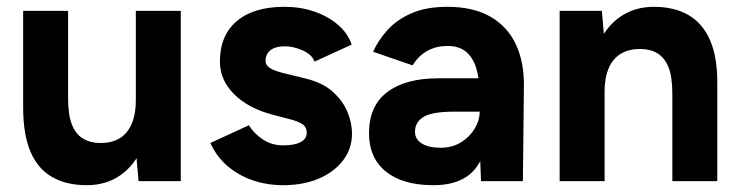

<svg xmlns="http://www.w3.org/2000/svg" viewBox="-20 -532 2175 564"><path d="M387 0 379 -92V-500H511V0ZM48 -244V-500H180V-244ZM180 -244Q180 -194 191.5 -165.5Q203 -137 224.5 -124.5Q246 -112 273 -112Q325 -111 352 -143.5Q379 -176 379 -238H424Q424 -158 400 -102.5Q376 -47 334 -17.5Q292 12 235 12Q175 12 133 -12Q91 -36 69.5 -86.5Q48 -137 48 -217V-244Z M812 12Q764 12 722 -2.5Q680 -17 648 -44.5Q616 -72 598 -112L711 -164Q726 -140 752 -122.5Q778 -105 812 -105Q845 -105 863 -114.5Q881 -124 881 -142Q881 -160 866.5 -168.5Q852 -177 827 -183L781 -195Q709 -214 667.5 -255.5Q626 -297 626 -351Q626 -428 675.5 -470Q725 -512 816 -512Q863 -512 903.5 -498Q944 -484 973 -459Q1002 -434 1013 -401L904 -351Q897 -371 870 -383.5Q843 -396 816 -396Q789 -396 774.5 -384.5Q760 -373 760 -353Q760 -340 774 -331.5Q788 -323 814 -317L879 -301Q928 -289 957.5 -262.5Q987 -236 1000.5 -203.5Q1014 -171 1014 -140Q1014 -95 987.5 -60.5Q961 -26 915.5 -7Q870 12 812 12Z M1393 0 1389 -101V-253Q1389 -298 1379.5 -330Q1370 -362 1349.5 -379.5Q1329 -397 1294 -397Q1262 -397 1236 -383Q1210 -369 1192 -340L1076 -380Q1090 -412 1117 -442.5Q1144 -473 1187.5 -492.5Q1231 -512 1294 -512Q1370 -512 1420.5 -483Q1471 -454 1495.5 -401.5Q1520 -349 1519 -277L1516 0ZM1253 12Q1163 12 1113.5 -28Q1064 -68 1064 -141Q1064 -221 1117.5 -261.5Q1171 -302 1268 -302H1395V-204H1314Q1249 -204 1224 -188.5Q1199 -173 1199 -145Q1199 -123 1219 -110.5Q1239 -98 1275 -98Q1308 -98 1333.5 -113.5Q1359 -129 1374 -153.5Q1389 -178 1389 -204H1421Q1421 -102 1382.5 -45Q1344 12 1253 12Z M1624 0V-500H1748L1756 -408V0ZM1955 0V-256H2087V0ZM1955 -256Q1955 -307 1943.5 -335Q1932 -363 1911 -375.5Q1890 -388 1862 -388Q1811 -389 1783.5 -357Q1756 -325 1756 -262H1712Q1712 -342 1735.5 -397.5Q1759 -453 1801.5 -482.5Q1844 -512 1901 -512Q1960 -512 2002 -488Q2044 -464 2066 -413.5Q2088 -363 2087 -283V-256Z"/></svg>

Font: Figtree
Style: Bold
Weight: 700
Designer: Erik Kennedy
Foundry: Erik Kennedy
Version: Version 2.001;gftools[0.9.30]